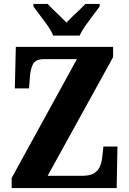

<svg xmlns="http://www.w3.org/2000/svg" viewBox="-20 -951 653 971"><path d="M39 0V-51L369 -652H203Q160 -652 147 -627Q134 -602 131 -560L127 -504H55L60 -714H552V-662L221 -62H398Q438 -62 459 -77Q480 -92 488 -115.5Q496 -139 498 -165L503 -210H574L570 0ZM249 -771Q240 -794 221.5 -820.5Q203 -847 183 -873Q163 -899 149 -918V-931H221Q232 -919 249 -902.5Q266 -886 284.5 -868.5Q303 -851 316 -837Q329 -851 347.5 -868.5Q366 -886 383.5 -902.5Q401 -919 412 -931H484V-918Q470 -899 450 -873Q430 -847 411.5 -820.5Q393 -794 383 -771Z"/></svg>

Font: Noto Serif Tamil Condensed ExtraBold
Style: Italic
Weight: 800
Width: 3
Italic angle: -12°
Designer: Indian Type Foundry, Tom Grace, and the Monotype Design Team
Foundry: Monotype Imaging Inc.
Version: Version 2.003; ttfautohint (v1.8.4.7-5d5b)